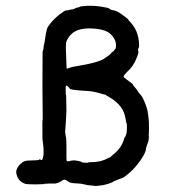

<svg xmlns="http://www.w3.org/2000/svg" viewBox="-20 -604 587 656"><path d="M139 -498Q139 -508 152.5 -524.5Q166 -541 184 -555Q202 -569 206.5 -568.5Q211 -568 215 -569.5Q219 -571 220.5 -571Q222 -571 224.5 -571.5Q227 -572 229.5 -572.5Q232 -573 233.5 -574Q235 -575 238 -576Q241 -577 241 -577.5Q241 -578 246 -578.5Q251 -579 252 -580.5Q253 -582 264 -583Q292 -586 321 -582Q350 -578 353.5 -574.5Q357 -571 362 -570Q367 -569 366 -569H368Q370 -568 377 -566Q384 -564 401.5 -551Q419 -538 419 -536.5Q419 -535 420 -533.5Q421 -532 421.5 -532.5Q422 -533 434 -518Q453 -492 455 -456Q456 -444 454 -441Q450 -434 452.5 -430Q455 -426 447.5 -407.5Q440 -389 434 -381Q428 -373 427 -371.5Q426 -370 415.5 -359.5Q405 -349 403 -345Q401 -341 406 -337.5Q411 -334 414 -331.5Q417 -329 426 -322.5Q435 -316 434.5 -314.5Q434 -313 440.5 -306Q447 -299 450.5 -293Q454 -287 460.5 -280Q467 -273 474.5 -254.5Q482 -236 484 -226Q486 -216 486.5 -209.5Q487 -203 488 -196Q489 -189 489 -167Q489 -145 488 -141L489 -135Q488 -133 488 -128.5Q488 -124 486 -119Q485 -115 482 -107.5Q479 -100 479 -97Q479 -84 461.5 -58.5Q444 -33 424.5 -15.5Q405 2 397 4.5Q389 7 385.5 8.5Q382 10 374.5 13Q367 16 365 18Q363 20 348 24.5Q333 29 326 29.5Q319 30 312 31Q305 32 302 31Q299 30 289 29.5Q279 29 268.5 26Q258 23 240 22.5Q222 22 216 18Q210 14 205 11Q198 8 191.5 13.5Q185 19 170 23H151Q132 24 131 24Q130 24 131 25L102 26Q73 26 66 24Q48 18 40.5 2.5Q33 -13 36.5 -23.5Q40 -34 48.5 -42.5Q57 -51 64.5 -53.5Q72 -56 91.5 -56Q111 -56 114 -58.5Q117 -61 117.5 -61Q118 -61 118 -59Q118 -57 120 -57Q127 -56 127 -70Q129 -69 129 -84.5Q129 -100 128 -105L125 -130Q125 -136 125 -152Q124 -192 126 -197L125 -309Q125 -428 125.5 -428Q126 -428 127.5 -433.5Q129 -439 129 -443Q129 -447 131 -454.5Q133 -462 134 -471Q135 -480 136 -483.5Q137 -487 136.5 -487.5Q136 -488 137.5 -492Q139 -496 139 -498ZM282 -507Q259 -506 246 -501Q221 -492 208 -465Q205 -459 205 -444Q205 -429 205.5 -426Q206 -423 206.5 -398.5Q207 -374 207.5 -371Q208 -368 217 -372Q226 -376 248 -379Q314 -390 334 -402.5Q354 -415 359 -421.5Q364 -428 365 -427.5Q366 -427 368 -429Q370 -431 371 -433.5Q372 -436 373.5 -436Q375 -436 376 -443Q379 -467 358.5 -487Q338 -507 282 -507ZM206 -280Q206 -269 207 -224L205 -188L203 -159Q202 -156 203 -150Q204 -144 204.5 -139Q205 -134 206 -131Q207 -128 207 -99.5Q207 -71 207 -63Q207 -55 209 -53.5Q211 -52 218.5 -54Q226 -56 232 -56Q238 -56 248 -54Q258 -52 259.5 -50Q261 -48 272 -48Q283 -48 282.5 -49Q282 -50 294 -50Q326 -50 352 -65L355 -66L357 -67Q359 -68 360 -69.5Q361 -71 363 -73Q396 -97 405 -133Q405 -135 406.5 -135Q408 -135 409.5 -140.5Q411 -146 412 -147.5Q413 -149 413.5 -165Q414 -181 412.5 -182.5Q411 -184 409 -198Q403 -244 352 -273Q344 -277 342 -279Q340 -281 337.5 -281Q335 -281 315 -287Q295 -293 265 -294Q217 -297 218 -302Q218 -303 214.5 -306Q211 -309 211 -309.5Q211 -310 209 -311Q207 -312 205.5 -311Q204 -310 204.5 -294.5Q205 -279 205 -279Z"/></svg>

Font: TT2020 Style E
Style: Regular
Weight: 400
Version: Version 00.2